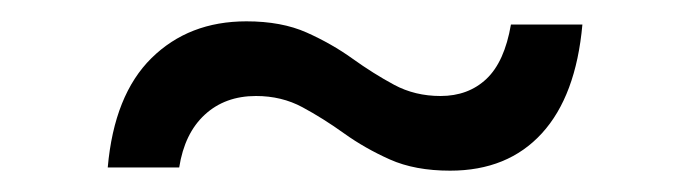

<svg xmlns="http://www.w3.org/2000/svg" viewBox="-20 -380 646 180"><path d="M220 -290Q191 -290 172 -272.5Q153 -255 148 -223H81Q87 -291 122 -325.5Q157 -360 211 -360Q244 -360 267.5 -349.5Q291 -339 310.5 -325Q330 -311 349.5 -300.5Q369 -290 393 -290Q419 -290 436 -306Q453 -322 459 -357H526Q520 -290 488 -255Q456 -220 402 -220Q369 -220 345.5 -230.5Q322 -241 302.5 -255Q283 -269 263.5 -279.5Q244 -290 220 -290Z"/></svg>

Font: Kosmopol Plus Jakarta Sans
Style: Regular
Weight: 400
Designer: Gumpita Rahayu
Foundry: Tokotype
Version: Version 2.006